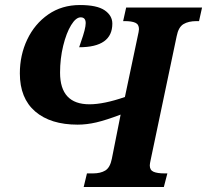

<svg xmlns="http://www.w3.org/2000/svg" viewBox="-20 -744 824 764"><path d="M326 -54H350Q380 -54 399 -65.5Q418 -77 425 -112L460 -288Q402 -266 363.5 -257Q325 -248 289 -248Q181 -248 120 -300.5Q59 -353 59 -452Q59 -525 88.5 -587Q118 -649 172 -686.5Q226 -724 298 -724Q366 -724 396.5 -703Q427 -682 427 -650Q427 -556 295 -556L302 -577Q321 -630 321 -652Q321 -675 301 -675Q282 -675 263 -644Q244 -613 231.5 -562Q219 -511 219 -455Q219 -329 336 -329Q393 -329 477 -358L527 -595Q533 -621 533 -628Q533 -647 518.5 -653.5Q504 -660 476 -660H470L482 -714H784L772 -660H762Q730 -660 710 -648Q690 -636 683 -600L580 -110Q576 -92 576 -86Q576 -67 591 -60.5Q606 -54 635 -54H646L632 0H313Z"/></svg>

Font: Noto Serif CondExtraBold
Style: Italic
Weight: 800
Width: 3
Italic angle: -12°
Designer: Monotype Design Team
Foundry: Monotype Imaging Inc.
Version: Version 1.001